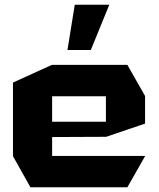

<svg xmlns="http://www.w3.org/2000/svg" viewBox="-20 -794 672 814"><path d="M109 0 35 -132V-133H595V-132L520 0ZM35 -133V-444L200 -519H201V-133ZM201 -213V-278H429V-214ZM201 -386V-519H520L595 -387V-386ZM429 -214V-386H595V-270L430 -214ZM266 -582 297 -774H443V-773L365 -582Z"/></svg>

Font: Foldit
Style: Bold
Weight: 700
Version: Version 1.003